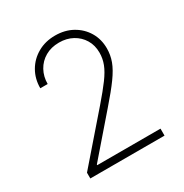

<svg xmlns="http://www.w3.org/2000/svg" viewBox="-170 -869 957 1001"><g transform="rotate(-30 308.5 -368.5)"><path d="M86.9 0V-34.7L322.3 -305.7Q372.6 -363.8 401.9 -403.6Q431.2 -443.4 443.8 -476.1Q456.5 -508.8 456.5 -544.4Q456.5 -588.9 436 -622.8Q415.5 -656.7 380.1 -676Q344.7 -695.3 299.3 -695.3Q252 -695.3 216.1 -674.6Q180.2 -653.8 160.4 -617.9Q140.6 -582 140.6 -537.6H96.2Q96.2 -594.2 122.3 -639.4Q148.4 -684.6 194.6 -710.9Q240.7 -737.3 299.8 -737.3Q358.4 -737.3 403.8 -711.9Q449.2 -686.5 475.1 -643.1Q501 -599.6 501 -544.4Q501 -504.9 487.5 -468Q474.1 -431.2 440.9 -385.3Q407.7 -339.4 349.1 -272.5L152.8 -45.9V-42H533.7V0Z"/></g></svg>

Font: Inter ExtraLight
Style: Regular
Weight: 250
Designer: Rasmus Andersson
Foundry: rsms
Version: Version 4.001;git-66647c0bb